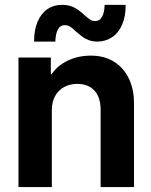

<svg xmlns="http://www.w3.org/2000/svg" viewBox="-20 -756 611 776"><path d="M54.7 -523.4H185.5V-456.1H188.5Q213.4 -492.2 255.4 -511.7Q297.4 -531.2 347.7 -531.2Q402.3 -531.2 441.7 -506.1Q481 -481 501.2 -437.7Q521.5 -394.5 521.5 -340.8V0H386.7V-311.5Q386.7 -362.8 361.6 -389.9Q336.4 -417 292 -417Q262.7 -417 239.5 -404.5Q216.3 -392.1 202.9 -368.2Q189.5 -344.2 189.5 -310.5V0H54.7ZM231 -736.3Q260.3 -736.3 280.5 -725.3Q300.8 -714.4 320.8 -695.3Q335.9 -682.1 344.7 -676.5Q353.5 -670.9 364.7 -670.9Q383.3 -670.9 392.8 -688.7Q402.3 -706.5 402.8 -736.3H487.8Q488.3 -690.4 473.9 -657Q459.5 -623.5 433.6 -606Q407.7 -588.4 374.5 -587.9Q355 -587.9 339.6 -593.5Q324.2 -599.1 313.7 -606.9Q303.2 -614.7 287.6 -627.9Q274.4 -641.1 264.2 -647.7Q253.9 -654.3 241.7 -654.3Q223.1 -654.3 213.9 -636.7Q204.6 -619.1 203.6 -587.9H117.7Q117.7 -635.3 132.1 -668.7Q146.5 -702.1 172.1 -719.5Q197.8 -736.8 231 -736.3Z"/></svg>

Font: Reddit Sans Strawberry
Style: Bold
Weight: 700
Designer: Stephen Hutchings
Foundry: Reddit
Version: Version 1.013